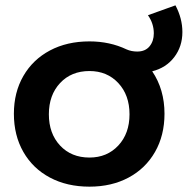

<svg xmlns="http://www.w3.org/2000/svg" viewBox="-20 -694 703 719"><path d="M663 -574Q663 -520 632.5 -480Q602 -440 550 -427Q596 -359 596 -268Q596 -187 560.5 -125Q525 -63 461.5 -29Q398 5 315 5Q231 5 167 -29Q103 -63 67.5 -125Q32 -187 32 -268Q32 -348 67.5 -409.5Q103 -471 167 -505Q231 -539 315 -539Q391 -539 454 -509Q472 -501 494 -501Q524 -501 540 -520.5Q556 -540 556 -569Q556 -606 534 -637L637 -674Q663 -625 663 -574ZM465 -266Q465 -338 423 -383Q381 -428 315 -428Q247 -428 205 -383Q163 -338 163 -266Q163 -194 205 -149Q247 -104 315 -104Q381 -104 423 -149Q465 -194 465 -266Z"/></svg>

Font: Montserrat Medium
Style: Regular
Weight: 500
Designer: Julieta Ulanovsky
Foundry: Julieta Ulanovsky
Version: Version 6.001